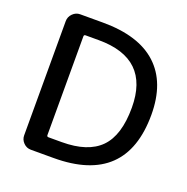

<svg xmlns="http://www.w3.org/2000/svg" viewBox="-130 -851 947 973"><g transform="rotate(20 344.0 -365.0)"><path d="M192.4 -630.9V-98.6Q192.4 -89.8 201.2 -89.8H272.5Q413.1 -89.8 480 -157.7Q546.9 -225.6 546.9 -375Q546.9 -639.6 272.5 -639.6H201.2Q192.4 -639.6 192.4 -630.9ZM138.7 0Q115.2 0 98.6 -17.1Q82 -34.2 82 -56.6V-672.9Q82 -696.3 99.1 -713.4Q116.2 -730.5 138.7 -730.5H261.7Q455.1 -730.5 553.7 -639.6Q652.3 -548.8 652.3 -375Q652.3 0 261.7 0Z"/></g></svg>

Font: Rounded Mgen+ 2p medium
Style: Regular
Weight: 500
Designer: [Source Han Sans]
Ryoko NISHIZUKA  (kana & ideographs); Paul D. Hunt (Latin, Greek & Cyrillic); Wenlong ZHANG  (bopomofo
Version: Version 1.059.20150602